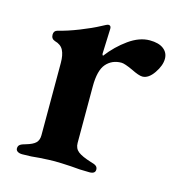

<svg xmlns="http://www.w3.org/2000/svg" viewBox="-75 -507 538 577"><g transform="rotate(15 194.0 -218.5)"><path d="M24 -10Q24 -18 29.5 -22Q35 -26 47 -29Q68 -35 76.5 -43.5Q85 -52 85 -67V-292Q85 -317 77.5 -331.5Q70 -346 51 -351Q39 -355 39 -368Q39 -380 50 -383Q79 -390 114.5 -404Q150 -418 174 -431Q190 -440 194 -440Q202 -440 202 -430L199 -352Q199 -350 200 -348Q201 -346 202 -346Q228 -380 261 -403.5Q294 -427 326 -427Q354 -427 369 -415.5Q384 -404 384 -385Q384 -364 367.5 -340Q351 -316 332 -316Q321 -316 297 -328Q271 -340 261 -340Q232 -340 214 -319.5Q196 -299 196 -249V-73Q196 -56 208 -46.5Q220 -37 249 -28Q261 -25 266 -21Q271 -17 271 -10Q271 3 253 3Q222 3 195 0Q161 -2 144 -2Q129 -2 97 0Q73 3 44 3Q35 3 29.5 -0.5Q24 -4 24 -10Z"/></g></svg>

Font: EB Garamond SemiBold
Style: Regular
Weight: 600
Designer: Georg Duffner and Octavio Pardo
Foundry: Georg Duffner
Version: Version 1.000